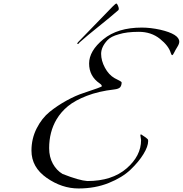

<svg xmlns="http://www.w3.org/2000/svg" viewBox="-20 -1042 1034 1086"><path d="M778 -250 774 -276Q774 -282 778 -282L802 -266Q804 -265 806.5 -262.5Q809 -260 810.5 -259Q812 -258 814 -256Q815 -256 816 -254Q818 -251 818 -244Q818 -214 791.5 -170.5Q765 -127 718.5 -82.5Q672 -38 595 -7Q518 24 424 24Q330 24 244 -36Q158 -96 158 -190Q158 -258 187.5 -316Q217 -374 261 -409.5Q305 -445 357 -473.5Q409 -502 453 -516Q556 -550 556 -554Q556 -562 544 -570Q484 -611 484 -682.5Q484 -754 564.5 -820Q645 -886 782 -886Q831 -886 886 -874Q994 -849 994 -806Q994 -794 983 -776.5Q972 -759 965 -744.5Q958 -730 954 -730Q950 -730 946 -742Q934 -783 884.5 -822.5Q835 -862 765.5 -862Q696 -862 652 -848Q607 -836 587 -814Q552 -776 552 -737.5Q552 -699 573.5 -659Q595 -619 628 -600Q668 -581 668 -576Q668 -559 660 -549Q652 -539 626 -536Q538 -526 471 -500Q404 -474 364.5 -441.5Q325 -409 300 -367Q258 -296 258 -204Q258 -154 279 -116Q300 -78 334 -58Q428 -21 474 -18Q613 -18 695.5 -89Q778 -160 778 -250ZM422 -804 616 -1004Q634 -1022 638 -1022Q642 -1022 647 -1010.5Q652 -999 652 -992Q652 -985 644 -980Q603 -944 538.5 -892.5Q474 -841 430 -802Q426 -794 421 -794Q416 -794 416 -796Z"/></svg>

Font: Miama
Style: Regular
Weight: 400
Italic angle: 16.5°
Designer: Linus Romer
Foundry: Linus Romer
Version: 0.32